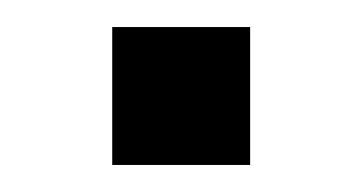

<svg xmlns="http://www.w3.org/2000/svg" viewBox="-20 -337 268 142"><path d="M63 -215V-317H165V-215Z"/></svg>

Font: Nunito Sans
Style: Regular
Weight: 400
Designer: Vernon Adams
Foundry: Vernon Adams
Version: Version 3.101; ttfautohint (v1.8.4.7-5d5b);gftools[0.9.27]